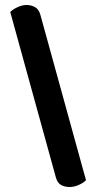

<svg xmlns="http://www.w3.org/2000/svg" viewBox="-20 -688 391 768"><path d="M324 33Q313 44 294.5 52Q276 60 259 60Q238 60 223.5 51.5Q209 43 203 20L21 -640Q32 -651 50.5 -659.5Q69 -668 86 -668Q106 -668 121 -659Q136 -650 142 -627Z"/></svg>

Font: Baloo Da 2 SemiBold
Style: Regular
Weight: 600
Designer: Noopur Datye, Sulekha Rajkumar and Ek Type
Foundry: Ek Type
Version: Version 1.640;hotconv 1.0.111;makeotfexe 2.5.65597; ttfautoh